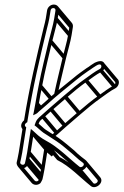

<svg xmlns="http://www.w3.org/2000/svg" viewBox="-20 -714 529 822"><path d="M217.5 -669 211.9 -634C207.8 -607.7 195.5 -567.5 188.8 -538.6C174.4 -476.7 157.6 -412.3 145.3 -346.2C140.9 -322.2 135.5 -296.9 131.3 -270.1C129.3 -257.3 127 -245.3 124.5 -233.4L121.7 -220.5L134.2 -226.3C138.4 -228.2 141.3 -231.4 145.9 -236L180.5 -265.8C220.2 -302.5 262.7 -336.1 304.9 -370.6C320.5 -383.4 341.7 -399.6 357.2 -409.8C364.1 -414.4 370.3 -418.2 376.7 -423.1L391.4 -432.6C402.4 -439.6 409.2 -439.4 412.2 -435.8C416 -431.2 413.8 -422.6 408.2 -419.2C384.2 -406.7 365.8 -391.7 344 -376.4C313.9 -355.2 283.3 -329.7 255.1 -305.3L193.5 -252.2C183.7 -243.7 172.7 -233.3 158.8 -221.3C139.8 -204.9 135.5 -200.9 127.9 -177.3C140.1 -168.9 152.1 -155.6 166.2 -145.6L188.2 -131.4C208.2 -118.6 234 -102.3 253.2 -86L286.7 -58C297.9 -48.6 307.6 -38.7 318.4 -29.9L335.5 -16.8C346.3 -8.7 329.1 6.8 320.3 -0.1C274.2 -36.7 230.9 -83.4 175.4 -112.6C166.2 -117.4 159 -122.5 152.1 -127.4C141.2 -135.1 132.8 -144.4 122.7 -153L112.1 -162L96.2 -61C94.8 -52.5 93 -43 90.7 -32.5L87.2 -17.2L87.2 -17C85 -3 65.5 -8.5 66.4 -18.7L69.8 -33.5C72.1 -43.6 73.9 -52.8 75.2 -61L92.3 -169C82.8 -176 85 -184.2 96.7 -190.8L97.7 -197C119.7 -336 150.8 -467.4 181.4 -593.3C185.5 -609.8 189.3 -623.6 190.9 -634L196.5 -669C197.5 -675.6 202.1 -679.5 208.1 -679.5C214.3 -679.5 218.4 -675.2 217.5 -669ZM210.5 -694.5C196.1 -694.5 183.7 -683.2 181.5 -669L175.9 -634C174.4 -624.4 170.8 -611.6 166.7 -594.8C136.1 -468.6 105.3 -338.7 83 -198.8C71.8 -189.8 65.4 -174 76.1 -161.3L60.2 -61C58.9 -53.2 57.2 -44.4 55 -34.5L51.5 -19.2L51.5 -19C48.3 1 74.4 16.9 93.7 -0.8C95.6 -2.6 102.1 -16.5 102.1 -16.5L105.5 -31.5C107.9 -42.4 109.8 -52.1 111.2 -61L122.4 -131.7C128.5 -126.2 135.2 -120.1 141.9 -114.8C149.2 -109.1 158.1 -104.7 166.2 -99.4C220.3 -71.3 262.1 -25.7 309.8 12.1C334 31.4 370 -11 345.8 -29.2L329 -42.1C318.7 -50.5 307.4 -59.6 297.7 -69.9L264 -98C244.4 -114.4 218.9 -132.9 197.5 -144.6L176 -158.4C166.4 -164.6 157.3 -175.2 145.5 -184.5C150.2 -197.3 150.4 -195.8 167.7 -210.7C181.5 -222.7 193.5 -233.3 202.7 -241.8L264 -294.7C292 -318.9 322.3 -344.1 351.4 -364.6C374.4 -380.8 390.8 -394.3 414.1 -406.5C425.8 -412.6 433.7 -429.6 427.3 -442.2C418.7 -459.3 397.2 -450.8 385.7 -445.5L369.2 -434.9C362.4 -429.6 356.2 -425.3 350.6 -422.2C334.4 -410.7 312.4 -395.3 296.2 -381.4C254.4 -348 211 -312.9 171.3 -276.2L143.2 -251.9C144.1 -257.1 145.3 -264.1 146.2 -269.9C150.4 -296.4 155.8 -321.8 160.3 -345.8C172.4 -411.1 189.1 -475.3 203.6 -537.5C210.1 -565.6 222.5 -605.9 226.9 -634L232.5 -669C234.7 -683.5 224.7 -694.5 210.5 -694.5ZM88.6 -11.7 148.1 59 160.3 48.4 100.8 -22.3ZM91.9 -26.7 151.4 44 163.7 33.4 104.2 -37.3ZM97.5 -55.7 157 15 169.3 4.4 109.8 -66.3ZM111.1 -141.7 170.6 -71 182.9 -81.6 123.4 -152.3ZM308.9 11.3 368.4 82 380.7 71.4 321.2 0.7ZM157.1 -210.7 216.6 -140 228.9 -150.6 169.4 -221.3ZM192 -241.7 251.5 -171 263.8 -181.6 204.3 -252.3ZM253.4 -294.7 312.9 -224 325.2 -234.6 265.7 -305.3ZM341.5 -365.2 401.1 -294.5 413.3 -305.1 353.8 -375.8ZM405.3 -407.7 464.8 -337 477.1 -347.6 417.5 -418.3ZM132.6 -264.7 147.8 -246.7 160 -257.3 144.9 -275.3ZM146.7 -340.7 192.5 -286.2 204.8 -296.8 158.9 -351.3ZM190.1 -532.7 249.6 -462 261.9 -472.6 202.4 -543.3ZM213.3 -628.7 272.8 -558 285.1 -568.6 225.6 -639.3ZM218.8 -663.7 278.3 -593 290.6 -603.6 231.1 -674.3ZM215.7 -676.3 275.2 -605.6C276.7 -603.8 277.5 -601.3 277 -598.3L271.4 -563.3C267.3 -537 255 -496.7 248.3 -467.9C236.4 -416.6 222.9 -363.7 211.6 -309.6L226.4 -308.8C237.7 -362.5 251.2 -415.3 263.1 -466.8C269.7 -494.8 282 -535.2 286.4 -563.3L292 -598.3C293.1 -605.3 291.3 -611.7 287.5 -616.2L228 -686.9ZM414.2 -432.7 473.3 -362.5C475.2 -357.1 471.8 -350.7 467.7 -348.5C443.8 -335.7 425.3 -321 403.5 -305.7C373.4 -284.5 342.8 -259 314.6 -234.6L253.1 -181.5C243.2 -173 232.2 -162.6 218.3 -150.6C210.2 -143.6 205.1 -139.7 200.7 -134.8L211.4 -125.9C214 -128.9 218.8 -132.8 227.2 -140C241.1 -152 253 -162.6 262.2 -171.1L323.5 -224C351.5 -248.2 381.8 -273.4 410.9 -293.9C433.9 -310 450.3 -323.6 473.6 -335.8C485.7 -342.4 493.3 -359.3 486.5 -372.1L426.5 -443.3ZM337.2 -15.2 396.7 55.5C404.1 64.3 387.6 76.7 379.9 70.6C333.9 34.2 291.6 -13.1 235.6 -41.5L176.9 -111.3L164.6 -100.7L224.9 -29C279.8 -1.7 321.5 44.9 369.3 82.8C389.8 99.1 427.9 67.3 409 44.9L349.5 -25.8ZM141 -115.7 170.1 -81.2 155.7 9.7C154.3 18.2 152.5 27.8 150.2 38.2L146.8 53.5L146.7 53.7C145.3 62.4 133.6 65.5 127.7 58.4L68.2 -12.3L55.9 -1.7L115.4 69C123.6 78.8 141.2 80.9 153.2 69.9C155.2 68.1 161.6 54.2 161.6 54.2L165 39.2C167.4 28.4 169.3 18.6 170.7 9.7L181.9 -61C188 -55.5 194.7 -49.4 201.4 -44.1L212.8 -55.6L153.3 -126.3Z"/></svg>

Font: CiSf OpenHand
Style: GlsObl
Weight: 400
Foundry: Cannot Into Space Fonts
Version: Version 0.7892